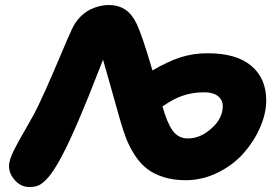

<svg xmlns="http://www.w3.org/2000/svg" viewBox="-20 -732 1121 768"><path d="M722.2 -11.2Q673.3 -11.2 634.8 -23.4Q596.2 -35.6 569.3 -55.9Q542.5 -76.2 521 -108.6Q499.5 -141.1 485.8 -175.5Q472.2 -210 459 -256.8Q441.4 -320.8 418.2 -401.9Q395 -482.9 392.1 -493.2Q385.3 -476.6 368.4 -433.1Q351.6 -389.6 333.3 -344.2Q314.9 -298.8 296.9 -256.8Q218.3 -71.3 169.9 -19Q151.4 1 136.7 8.5Q122.1 16.1 97.2 16.1Q64.5 16.1 40.3 -10.3Q16.1 -36.6 16.1 -67.9Q16.1 -91.3 34.4 -128.4Q52.7 -165.5 85 -220.5Q117.2 -275.4 134.8 -313Q161.6 -368.7 194.1 -444.8Q226.6 -521 248.3 -572Q270 -623 280.8 -639.2Q306.2 -676.8 342 -694.3Q377.9 -711.9 415 -711.9Q452.6 -711.9 480 -694.3Q507.3 -676.8 526.9 -636.2Q548.8 -590.3 589.8 -450.2Q649.4 -485.4 700.7 -502.2Q752 -519 811 -519Q925.3 -519 985.1 -468.8Q1044.9 -418.5 1044.9 -330.1Q1044.9 -278.3 1020.5 -222.4Q996.1 -166.5 954.6 -119.4Q913.1 -72.3 851.3 -41.7Q789.6 -11.2 722.2 -11.2ZM796.9 -362.8Q752.4 -362.8 713.4 -350.1Q674.3 -337.4 629.9 -306.2Q648.4 -240.2 670.9 -209.2Q693.4 -178.2 731.9 -178.2Q781.2 -178.2 826.2 -218.5Q871.1 -258.8 871.1 -307.1Q871.1 -332 852.1 -347.4Q833 -362.8 796.9 -362.8Z"/></svg>

Font: Shantell Sans Irregular
Style: Regular
Weight: 800
Designer: Stephen Nixon, Anya Danilova, Shantell Martin
Foundry: Arrow Type
Version: Version 1.006;[9816181b4]